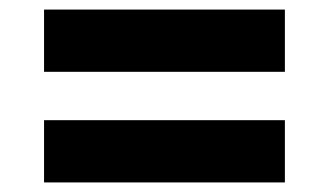

<svg xmlns="http://www.w3.org/2000/svg" viewBox="-20 -565 687 401"><path d="M72 -415V-545H575V-415ZM72 -184V-314H575V-184Z"/></svg>

Font: Hubot Sans Condensed ExtraLight
Style: Bold
Weight: 700
Version: Version 2.000